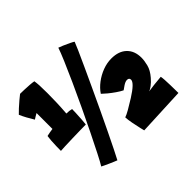

<svg xmlns="http://www.w3.org/2000/svg" viewBox="-161 -870 1088 1088"><g transform="rotate(-45 383.0 -326.0)"><path d="M194 -374.5Q216.5 -374.5 235 -369.5Q235 -361 234 -336.5Q233 -312 231.2 -287.2Q229.5 -262.5 228 -252.5Q215 -252.5 185.2 -252Q155.5 -251.5 121 -250.5Q86.5 -249.5 58.8 -248.5Q31 -247.5 22.5 -246.5Q22.5 -262 23 -284Q23.5 -306 25 -326.8Q26.5 -347.5 28.5 -360Q38.5 -362.5 53.2 -365Q68 -367.5 76.5 -368.5V-496Q68.5 -492 57.8 -485.2Q47 -478.5 43.5 -476Q31 -496 18.5 -519Q6 -542 -1.5 -560Q7.5 -570 24.5 -585.5Q41.5 -601 59.2 -616Q77 -631 87.5 -639Q100.5 -639 121 -638.2Q141.5 -637.5 162 -636Q182.5 -634.5 195 -632Q197.5 -616 198.8 -594.2Q200 -572.5 200 -533.5Q200 -502 198.8 -460Q197.5 -418 194 -374.5ZM425.5 -670.5Q432.5 -668.5 452.8 -659.8Q473 -651 492.2 -641.8Q511.5 -632.5 515 -629Q510.5 -616.5 494 -579.2Q477.5 -542 453.2 -489.2Q429 -436.5 400.5 -375.2Q372 -314 342.8 -252Q313.5 -190 287 -135.2Q260.5 -80.5 240.5 -40.2Q220.5 0 211 17.5Q208 16.5 194.8 11Q181.5 5.5 165.2 -1.8Q149 -9 136.5 -15Q124 -21 121.5 -22.5Q134 -42.5 158.5 -90.5Q183 -138.5 214.8 -203.2Q246.5 -268 280 -338.8Q313.5 -409.5 343.5 -475.8Q373.5 -542 395.5 -593.8Q417.5 -645.5 425.5 -670.5ZM719.5 -143.5Q721.5 -134.5 722.8 -114.8Q724 -95 724.5 -72.5Q725 -50 725.2 -32Q725.5 -14 725.5 -8L438.5 5Q437.5 1 432 -22.2Q426.5 -45.5 421 -74.2Q415.5 -103 414.5 -123Q429.5 -128 454 -142Q478.5 -156 514.5 -178.5Q589 -225.5 589 -250.5Q589 -266.5 571.5 -266.5Q558.5 -266.5 541 -255Q523.5 -243.5 516.5 -238Q500 -246 479 -260.5Q458 -275 439.5 -290.2Q421 -305.5 411 -315.5Q429.5 -343.5 459.2 -366Q489 -388.5 524.2 -401.8Q559.5 -415 594.5 -415Q653.5 -415 686.2 -383.5Q719 -352 719 -297Q719 -273.5 711.2 -242.8Q703.5 -212 675.5 -179.5Q659 -160 641.5 -147Q624 -134 614.5 -131.5Q634.5 -134.5 661 -137.8Q687.5 -141 719.5 -143.5Z"/></g></svg>

Font: Grandstander Black
Style: Regular
Weight: 900
Designer: Tyler Finck
Foundry: Etcetera Type Co
Version: Version 1.200; ttfautohint (v1.8.3)